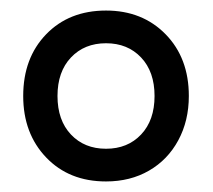

<svg xmlns="http://www.w3.org/2000/svg" viewBox="-20 -710 403 364"><path d="M181 -366Q111 -366 67.5 -411.5Q24 -457 24 -528Q24 -600 67.5 -645Q111 -690 181 -690Q250 -690 294 -645Q338 -600 338 -528Q338 -481 318 -444Q298 -407 262.5 -386.5Q227 -366 181 -366ZM181 -428Q222 -428 247.5 -455Q273 -482 273 -528Q273 -574 247.5 -601Q222 -628 181 -628Q140 -628 114.5 -601Q89 -574 89 -528Q89 -482 114.5 -455Q140 -428 181 -428Z"/></svg>

Font: Inria Sans
Style: Regular
Weight: 400
Designer: Black Foundry Team
Foundry: Black Foundry
Version: Version 1.2; ttfautohint (v1.8.3)